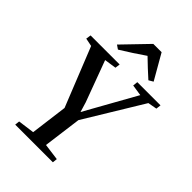

<svg xmlns="http://www.w3.org/2000/svg" viewBox="-280 -1107 1226 1226"><g transform="rotate(45 333.0 -494.0)"><path d="M97.5 0 101 -32 212.5 -47 245 -298 85 -698 30 -709 35 -743H297.5L293 -709.5L212 -697.5L315 -419.5L335.5 -351.5L371 -415.5L529 -698L453.5 -709.5L457 -743H666.5L662.5 -709.5L601.5 -698.5L362.5 -305.5L328.5 -47L441 -32L437.5 0ZM195.5 -821 356.5 -988H431.5L528.5 -819L498.5 -801.5Q469.5 -827.5 440.8 -854.2Q412 -881 384.5 -908Q346.5 -881.5 306 -855.2Q265.5 -829 222.5 -802.5Z"/></g></svg>

Font: Merriweather 72pt Medium
Style: Italic
Weight: 500
Italic angle: -7.8°
Version: Version 2.101